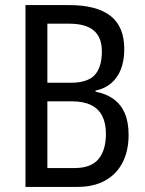

<svg xmlns="http://www.w3.org/2000/svg" viewBox="-20 -734 569 754"><path d="M252 -714Q359 -714 413.5 -672Q468 -630 468 -541Q468 -496 455 -462.5Q442 -429 417 -407.5Q392 -386 355 -378V-374Q397 -366 426 -345Q455 -324 470 -289.5Q485 -255 485 -204Q485 -142 461.5 -96Q438 -50 393 -25Q348 0 284 0H80V-714ZM257 -409Q324 -409 352 -439.5Q380 -470 380 -532Q380 -587 348.5 -614Q317 -641 252 -641H166V-409ZM166 -336V-74H272Q337 -74 366.5 -109Q396 -144 396 -209Q396 -250 381.5 -278.5Q367 -307 337.5 -321.5Q308 -336 263 -336Z"/></svg>

Font: Noto Sans Arabic Condensed
Style: Regular
Weight: 400
Width: 3
Designer: Monotype Design Team, Nadine Chahine, Nizar Qandah and Khaled Hosny
Foundry: Monotype Imaging Inc.
Version: Version 2.012